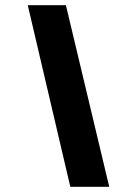

<svg xmlns="http://www.w3.org/2000/svg" viewBox="-20 -720 506 740"><path d="M251 0 87 -700H234L401 0Z"/></svg>

Font: Finlandica
Style: Italic
Weight: 400
Italic angle: -8°
Designer: Niklas Ekholm, Juho Hiilivirta, Jaakko Suomalainen
Foundry: Helsinki Type Studio
Version: Version 1.064